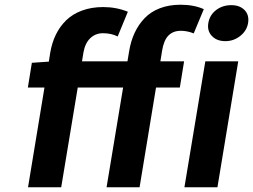

<svg xmlns="http://www.w3.org/2000/svg" viewBox="-20 -796 1076 816"><path d="M115.4 -529.1 187.5 -534.1 193.5 -572.1Q200.6 -614.3 217.5 -649Q234.4 -683.6 261.5 -710Q288.7 -736.5 328.8 -751.2Q369 -766 418.7 -766Q474.4 -766 523.4 -746.1L480.1 -641Q453.1 -654.8 417.3 -654.8Q385.7 -654.8 363.5 -633.5Q341.3 -612.2 334.5 -572.1L328.5 -535.2H521.7L528.8 -578.1Q535.9 -621.4 552.2 -656.4Q568.5 -691.4 594.6 -718.8Q620.7 -746.1 659.6 -761Q698.5 -775.9 747.5 -775.9Q804 -775.9 846.2 -757.1L803.3 -654.1Q775.9 -665.1 748.2 -665.1Q715.9 -665.1 696 -645.1Q676.1 -625 669 -581L661.6 -535.2H762.4L744.3 -424H643.1L573.2 0H432.9L503.2 -424H310.4L240.1 0H99.1L169 -424H98.4ZM904.1 0H763.8L852.6 -535.2H992.5ZM937.9 -621.1Q901.3 -621.1 880.5 -643.1Q859.7 -665.1 865.4 -698.2Q871.1 -732.2 898.4 -753.2Q925.8 -774.1 963.1 -774.1Q998.9 -774.1 1019.4 -753.2Q1039.8 -732.2 1034.4 -698.2Q1028.8 -665.1 1000.9 -643.1Q973 -621.1 937.9 -621.1Z"/></svg>

Font: Karasuma Gothic
Style: Bold Italic
Weight: 700
Italic angle: 9.39998°
Designer: Rasmus Andersson / Ryoko Nishizuka
Foundry: Genbu
Version: Version 1.00